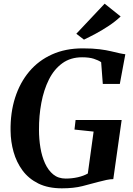

<svg xmlns="http://www.w3.org/2000/svg" viewBox="-20 -1015 724 1044"><path d="M316.5 9Q241.5 9 188.5 -17.2Q135.5 -43.5 102.5 -88.2Q69.5 -133 53.8 -188.8Q38 -244.5 37.5 -304Q36 -402 62.2 -484Q88.5 -566 139 -626Q189.5 -686 262.8 -719Q336 -752 429 -752Q484.5 -752 521.5 -747.2Q558.5 -742.5 584.2 -736.2Q610 -730 630 -725.5Q638 -724 645.5 -722.5Q653 -721 661.5 -720L631.5 -558.5H539L530 -677Q514.5 -687.5 489.8 -695.5Q465 -703.5 426.5 -703.5Q363.5 -703.5 318.8 -671Q274 -638.5 246 -582.5Q218 -526.5 204.8 -455.8Q191.5 -385 192 -308Q192 -259 199.8 -212Q207.5 -165 224.8 -127Q242 -89 269.5 -66.5Q297 -44 337.5 -44Q371 -44 403 -51.2Q435 -58.5 457.5 -71.5L489 -299.5L385 -310.5L391 -362.5H641.5L596 -41Q580 -41 558.5 -36.5Q537 -32 515 -26Q475.5 -15 428.2 -3Q381 9 316.5 9ZM436.5 -799.5 395 -831.5 549 -995 636 -925.5Q607 -898 571.5 -874.5Q536 -851 501 -832.2Q466 -813.5 436.5 -799.5Z"/></svg>

Font: Merriweather 60pt
Style: Bold Italic
Weight: 700
Italic angle: -7.8°
Version: Version 2.101